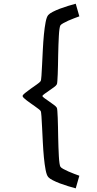

<svg xmlns="http://www.w3.org/2000/svg" viewBox="-20 -821 528 1041"><path d="M102.5 -300.3Q102.5 -306.2 116 -316.9Q129.4 -327.6 146.5 -339.8Q163.6 -352.1 179.4 -363Q195.3 -374 200.2 -380.9Q203.1 -384.8 204.8 -410.2Q206.5 -435.5 208.3 -472.2Q210 -508.8 212.2 -551.5Q214.4 -594.2 218 -632.8Q221.7 -671.4 227.3 -700.7Q232.9 -730 241.7 -739.7Q249 -748 266.1 -756.8Q283.2 -765.6 304.4 -773.7Q325.7 -781.7 348.6 -788.8Q371.6 -795.9 390.6 -800.8L410.2 -732.4Q397.9 -728 381.8 -721.9Q365.7 -715.8 350.3 -709Q335 -702.1 323 -695.3Q311 -688.5 307.6 -683.6Q304.7 -679.2 302.5 -664.1Q300.3 -648.9 299.1 -626.7Q297.9 -604.5 296.9 -577.4Q295.9 -550.3 295.4 -522.2Q294.9 -494.1 294.4 -467Q293.9 -439.9 293 -418.2Q292 -396.5 291 -381.8Q290 -367.2 288.1 -363.8Q284.7 -356.9 272.2 -347.9Q259.8 -338.9 246.3 -329.6Q232.9 -320.3 221.7 -312.3Q210.4 -304.2 210 -300.3Q210.4 -296.4 221.7 -288.3Q232.9 -280.3 246.3 -271Q259.8 -261.7 272.2 -252.4Q284.7 -243.2 288.1 -236.8Q290 -233.4 291 -218.8Q292 -204.1 293 -182.4Q293.9 -160.6 294.4 -133.5Q294.9 -106.4 295.4 -78.4Q295.9 -50.3 296.9 -23.2Q297.9 3.9 299.1 26.1Q300.3 48.3 302.5 63.5Q304.7 78.6 307.6 83Q311 88.4 323 95Q335 101.6 350.3 108.4Q365.7 115.2 381.8 121.3Q397.9 127.4 410.2 131.8L390.6 200.2Q371.6 195.3 348.6 188.2Q325.7 181.2 304.4 173.1Q283.2 165 266.1 156.2Q249 147.5 241.7 139.2Q232.9 129.4 227.3 100.1Q221.7 70.8 218 32.2Q214.4 -6.3 212.2 -49.1Q210 -91.8 208.3 -128.4Q206.5 -165 204.8 -190.4Q203.1 -215.8 200.2 -219.7Q196.8 -224.1 188.2 -230.7Q179.7 -237.3 168.9 -244.9Q158.2 -252.4 146.5 -260.7Q134.8 -269 125 -276.4Q115.2 -283.7 108.9 -290Q102.5 -296.4 102.5 -300.3Z"/></svg>

Font: Andika Viet
Style: Regular
Weight: 400
Designer: Victor Gaultney, Annie Olsen, Julie Remington, Don Collingsworth, Eric Hays, Becca Hirsbrunner
Foundry: SIL International
Version: Version 5.000